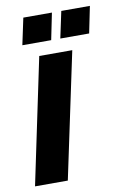

<svg xmlns="http://www.w3.org/2000/svg" viewBox="-98 -720 499 767"><g transform="rotate(-10 151.5 -336.0)"><path d="M-19 0 88 -510H222L114 0ZM183 -564 206 -672H322L300 -564ZM29 -564 52 -672H168L146 -564Z"/></g></svg>

Font: Saira ExtraCondensed Black
Style: Italic
Weight: 900
Width: 2
Italic angle: -12°
Designer: Hector Gatti with collaboration of the Omnibus-Type team
Foundry: Omnibus-Type
Version: Version 1.101